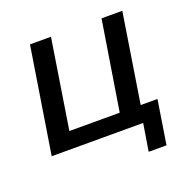

<svg xmlns="http://www.w3.org/2000/svg" viewBox="-115 -617 853 860"><g transform="rotate(-20 311.0 -187.0)"><path d="M451 130 472 0H36L116 -504H216L149 -79H389L457 -504H556L489 -79H569L536 130Z"/></g></svg>

Font: Mulish SemiBold
Style: Italic
Weight: 600
Italic angle: -9°
Designer: Vernon Adams
Foundry: Vernon Adams
Version: Version 3.603; ttfautohint (v1.8.3)